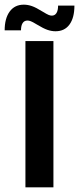

<svg xmlns="http://www.w3.org/2000/svg" viewBox="-49 -803 339 823"><path d="M180 -627V0H60V-627ZM200 -779H270Q270 -727 249 -698Q228 -669 189 -669Q172 -669 154.5 -675Q137 -681 109 -698Q91 -709 83 -712Q75 -715 69 -715Q55 -715 48 -704Q41 -693 41 -673H-29Q-29 -724 -7.5 -753.5Q14 -783 53 -783Q70 -783 87.5 -777Q105 -771 134 -753Q152 -742 159.5 -739Q167 -736 173 -736Q186 -736 193 -747Q200 -758 200 -779Z"/></svg>

Font: Blinker SemiBold
Style: Regular
Weight: 600
Designer: Juergen Huber
Foundry: supertype
Version: Version 1.015;PS 1.15;hotconv 1.0.88;makeotf.lib2.5.647800